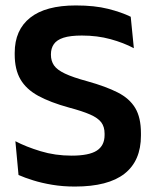

<svg xmlns="http://www.w3.org/2000/svg" viewBox="-20 -672 573 705"><path d="M255 13Q210.5 13 171.8 6.5Q133 0 101.8 -9.8Q70.5 -19.5 48 -29.5L36.5 -153.5Q75.5 -133 129 -116.8Q182.5 -100.5 243 -100.5Q307 -100.5 335.5 -119Q364 -137.5 364 -176V-181.5Q364 -206.5 351.8 -222.8Q339.5 -239 311 -251.5Q282.5 -264 233.5 -277Q164.5 -296 120.2 -320.2Q76 -344.5 55 -380.8Q34 -417 34 -472V-478Q34 -562 90.8 -607Q147.5 -652 258.5 -652Q327.5 -652 377 -639.5Q426.5 -627 460 -610.5L471.5 -495Q434 -515 385.8 -528.2Q337.5 -541.5 280.5 -541.5Q238 -541.5 213.2 -533.5Q188.5 -525.5 177.8 -510Q167 -494.5 167 -472.5V-471Q167 -448.5 178.2 -432Q189.5 -415.5 218.5 -401.8Q247.5 -388 301 -373.5Q369 -354.5 412.2 -332.5Q455.5 -310.5 476.5 -275.5Q497.5 -240.5 497.5 -183V-174Q497.5 -81.5 437.2 -34.2Q377 13 255 13Z"/></svg>

Font: Anek Odia Medium SemiBold
Style: Regular
Weight: 600
Version: Version 1.003